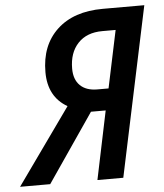

<svg xmlns="http://www.w3.org/2000/svg" viewBox="-105 -760 689 806"><g transform="rotate(-5 240.0 -357.0)"><path d="M175 -320Q95 -366 95 -470Q95 -583 165 -648.5Q235 -714 358 -714H533L382 0H273L333 -288H271L74 0H-53ZM353 -379 404 -621H348Q282 -621 245 -581.5Q208 -542 208 -475Q208 -429 233.5 -404Q259 -379 306 -379Z"/></g></svg>

Font: Noto Sans UI NarrowMedium
Style: Italic
Weight: 500
Width: 4
Italic angle: -12°
Designer: Monotype Design Team
Foundry: Monotype Imaging Inc.
Version: Version 1.001